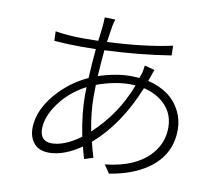

<svg xmlns="http://www.w3.org/2000/svg" viewBox="-87 -887 1174 1028"><g transform="rotate(10 500.0 -373.0)"><path d="M435.5 -168.9Q564.5 -287.1 627 -453.1Q616.2 -454.1 596.7 -454.1Q514.6 -454.1 417 -418.9Q416 -396.5 416 -357.4Q416 -269.5 435.5 -168.9ZM237.3 -69.3Q308.6 -70.3 393.6 -132.8Q369.1 -253.9 369.1 -355.5Q369.1 -383.8 370.1 -398.4Q268.6 -345.7 210.9 -252.9Q173.8 -191.4 173.8 -135.7Q175.8 -70.3 237.3 -69.3ZM698.2 -512.7 689.5 -488.3Q817.4 -458 867.2 -358.4Q890.6 -311.5 890.6 -257.8Q890.6 -107.4 752.9 -25.4Q677.7 19.5 568.4 37.1L538.1 -7.8Q707 -25.4 787.1 -119.1Q838.9 -180.7 838.9 -260.7Q838.9 -353.5 761.7 -408.2Q723.6 -434.6 673.8 -446.3Q588.9 -236.3 449.2 -115.2Q458 -77.1 471.7 -32.2L423.8 -16.6Q416 -42 406.2 -82Q313.5 -17.6 231.4 -17.6Q161.1 -17.6 134.8 -74.2Q123 -99.6 123 -130.9Q123 -240.2 224.6 -344.7Q290 -411.1 372.1 -448.2Q377 -541 383.8 -607.4Q356.4 -606.4 307.6 -606.4Q231.4 -606.4 157.2 -612.3L155.3 -664.1Q224.6 -652.3 307.6 -652.3Q361.3 -652.3 388.7 -653.3Q390.6 -669.9 394.5 -699.2Q398.4 -730.5 399.4 -743.2Q401.4 -772.5 401.4 -783.2L459 -781.2Q454.1 -769.5 449.2 -743.2Q437.5 -671.9 435.5 -655.3Q642.6 -665 788.1 -697.3L789.1 -644.5Q619.1 -617.2 429.7 -609.4Q422.9 -533.2 418.9 -466.8Q512.7 -498 594.7 -498Q612.3 -498 640.6 -496.1Q650.4 -525.4 650.4 -525.4Q655.3 -546.9 657.2 -566.4L711.9 -551.8Q709 -545.9 704.1 -530.3Q700.2 -517.6 698.2 -512.7Z"/></g></svg>

Font: Taipei Sans TC Beta Light
Style: Regular
Weight: 300
Designer: JT Foundry
Foundry: JT Foundry
Version: Version 1.000